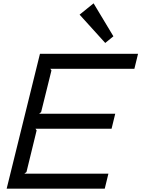

<svg xmlns="http://www.w3.org/2000/svg" viewBox="-20 -1133 849 1153"><path d="M661 -915 612 -875 458 -1045 542 -1113ZM609 0H20L220 -810H809L787 -720H282L289 -710L227 -460L215 -450H672L650 -360H193L200 -350L139 -100L126 -90H631Z"/></svg>

Font: TypoPRO Sinkin Sans
Style: 400 Italic
Weight: 400
Italic angle: -112°
Designer: Keith Bates
Foundry: K-Type
Version: Sinkin Sans (version 1.0)  by Keith Bates   •   © 2014   www